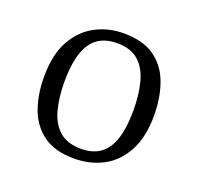

<svg xmlns="http://www.w3.org/2000/svg" viewBox="-86 -515 636 617"><g transform="rotate(20 232.5 -206.5)"><path d="M352 -201Q352 -254 341 -296Q330 -338 303.5 -362Q277 -386 229 -386Q169 -386 140.5 -343.5Q112 -301 112 -211Q112 -159 123 -117Q134 -75 161 -51Q188 -27 236 -27Q295 -27 323.5 -69Q352 -111 352 -201ZM45 -204Q45 -280 71.5 -328Q98 -376 142 -399.5Q186 -423 239 -423Q305 -423 344.5 -395Q384 -367 402 -318Q420 -269 420 -207Q420 -133 393.5 -84.5Q367 -36 323 -13Q279 10 225 10Q160 10 120.5 -18Q81 -46 63 -94.5Q45 -143 45 -204Z"/></g></svg>

Font: Rasa Light
Style: Regular
Weight: 300
Designer: Anna Giedrys (Yrsa+Rasa design), David Brezina (Yrsa art-direction, Rasa art-direction, design)
Foundry: Rosetta Type Foundry
Version: Version 2.004